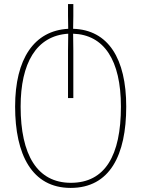

<svg xmlns="http://www.w3.org/2000/svg" viewBox="-20 -670 692 940"><path d="M326 250C518 250 598 89 598 -148C598 -383 510 -524 338 -529C338 -550 339 -570 339 -591V-650H313V-592C313 -571 314 -550 314 -529C147 -520 54 -382 54 -148C54 86 136 250 326 250ZM327 225C162 225 81 88 81 -148C81 -360 157 -495 314 -505C314 -481 313 -457 313 -421V-190H339V-423C339 -458 338 -482 338 -505C489 -500 572 -376 572 -148C572 92 494 225 327 225Z"/></svg>

Font: Noto Sans Georgian SemiCondensed Thin
Style: Regular
Weight: 100
Width: 4
Designer: Monotype Design Team, Akaki Razmadze
Foundry: Google LLC
Version: Version 2.005